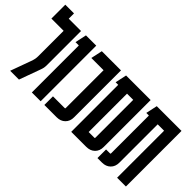

<svg xmlns="http://www.w3.org/2000/svg" viewBox="-64 -1060 1465 1465"><g transform="rotate(45 669.0 -327.0)"><path d="M237 -597V-231Q237 -212 234.5 -199Q232 -186 224 -165L164 0H69L129 -165Q137 -187 139.5 -201Q142 -215 142 -231V-504H10V-654H104V-597Z M398 -600V0H303V-507H267L287 -600Z M438 0V-93H565Q570 -93 570 -98V-507H438L458 -600H665V-93Q665 -51 639 -25.5Q613 0 571 0Z M985 -600V-93Q985 -51 959 -25.5Q933 0 889 0H728V-507H700L720 -600ZM890 -98V-507H823V-93H885Q890 -93 890 -98Z M1051 -600H1318V0H1223V-507H1154V-93Q1154 -51 1128 -25.5Q1102 0 1060 0H1011V-93H1054Q1059 -93 1059 -98V-507H1031Z"/></g></svg>

Font: Karantina
Style: Regular
Weight: 400
Designer: Rony Koch
Foundry: Rony Koch
Version: Version 1.000; ttfautohint (v1.8.3)